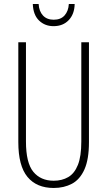

<svg xmlns="http://www.w3.org/2000/svg" viewBox="-20 -975 533 954"><path d="M422 -269Q422 -183 399.5 -133Q377 -83 337.5 -62Q298 -41 247 -41Q162 -41 116.5 -96Q71 -151 71 -269V-765H109V-272Q109 -166 145.5 -121.5Q182 -77 247 -77Q288 -77 319 -95Q350 -113 367 -155.5Q384 -198 384 -272V-765H422ZM351 -955Q350 -905 321.5 -875Q293 -845 246 -845Q203 -845 174 -873Q145 -901 143 -955H172Q174 -919 193.5 -898Q213 -877 247 -877Q282 -877 301 -898.5Q320 -920 322 -955Z"/></svg>

Font: Noto Sans Tamil UI ExtraCondensed ExtraLight
Style: Regular
Weight: 200
Width: 2
Designer: Jelle Bosma - Monotype Design Team
Foundry: Monotype Imaging Inc.
Version: Version 2.004; ttfautohint (v1.8.4.7-5d5b)